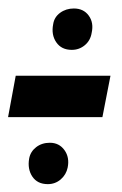

<svg xmlns="http://www.w3.org/2000/svg" viewBox="-30 -472 294 464"><path d="M-10.5 -189H217.5L237 -289H8ZM85.5 -27Q103.5 -27 116.8 -38.5Q130 -50 133.5 -67Q138.5 -91.5 125.8 -109.2Q113 -127 90.5 -127Q71 -127 57.2 -116.2Q43.5 -105.5 40.5 -89Q36 -63.5 48.2 -45.2Q60.5 -27 85.5 -27ZM143.5 -351.5Q161.5 -351.5 175 -362.8Q188.5 -374 191.5 -392.5Q197 -417 184.5 -434.2Q172 -451.5 148.5 -451.5Q129.5 -451.5 115.2 -441Q101 -430.5 98.5 -413.5Q93.5 -388 106 -369.8Q118.5 -351.5 143.5 -351.5Z"/></svg>

Font: Anybody UltraCondensed ExtraBold
Style: Italic
Weight: 800
Width: 1
Italic angle: -10°
Version: Version 1.113;gftools[0.9.25]